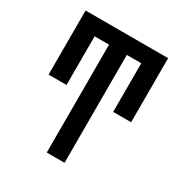

<svg xmlns="http://www.w3.org/2000/svg" viewBox="-171 -863 942 991"><g transform="rotate(30 300.0 -367.5)"><path d="M247 0V-643H161V-353H54V-735H546V-353H439V-643H353V0Z"/></g></svg>

Font: Iosevka Curly SmBdEx
Style: Regular
Weight: 600
Width: 7
Monospace: yes
Designer: Belleve Invis
Foundry: Belleve Invis
Version: Version 11.1.0; ttfautohint (v1.8.3)